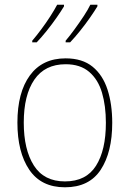

<svg xmlns="http://www.w3.org/2000/svg" viewBox="-20 -786 552 816"><path d="M457 -264Q457 -139 408 -64.5Q359 10 256 10Q155 10 104.5 -64.5Q54 -139 54 -265Q54 -393 107 -465.5Q160 -538 259 -538Q330 -538 373.5 -502.5Q417 -467 437 -405Q457 -343 457 -264ZM81 -265Q81 -150 124 -82.5Q167 -15 256 -15Q346 -15 388 -81.5Q430 -148 430 -264Q430 -336 413.5 -392Q397 -448 359 -480.5Q321 -513 259 -513Q171 -513 126 -447.5Q81 -382 81 -265ZM394 -759Q382 -739 362.5 -711Q343 -683 320.5 -655Q298 -627 278 -606H259V-613Q276 -633 296.5 -661Q317 -689 335.5 -717Q354 -745 364 -766H394ZM252 -759Q240 -739 220.5 -711Q201 -683 178.5 -655Q156 -627 136 -606H117V-613Q135 -634 155.5 -661.5Q176 -689 194 -717Q212 -745 223 -766H252Z"/></svg>

Font: Noto Sans Myanmar UI SemiCondensed Thin
Style: Regular
Weight: 100
Width: 4
Designer: Monotype Design Team
Foundry: Monotype Imaging Inc.
Version: Version 2.103; ttfautohint (v1.8.4.7-5d5b)